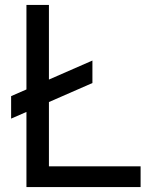

<svg xmlns="http://www.w3.org/2000/svg" viewBox="-20 -757 599 777"><path d="M87 0V-304L25 -277V-368L87 -395V-737H178V-435L354 -512V-421L178 -344V-84H549V0Z"/></svg>

Font: Tomorrow
Style: Regular
Weight: 400
Designer: Tony de Marco, Monica Rizzolli
Foundry: Just in Type
Version: Version 2.002